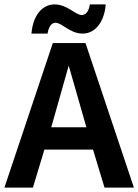

<svg xmlns="http://www.w3.org/2000/svg" viewBox="-22 -849 626 869"><path d="M384 -825C378 -793 364 -781 348 -781C319 -781 283 -829 225 -829C170 -829 129 -781 121 -703L120 -697H193L194 -701C200 -733 214 -746 229 -746C259 -746 294 -697 352 -697C407 -697 448 -746 456 -823V-829H385ZM210 -273 289 -552 369 -273ZM584 0 365 -654H217L-2 0H127L179 -172H399L451 0Z"/></svg>

Font: Falling Sky
Style: Med
Weight: 500
Designer: Paul D. Hunt
Foundry: Adobe Systems Incorporated
Version: Version 1.02